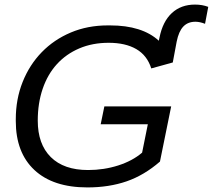

<svg xmlns="http://www.w3.org/2000/svg" viewBox="-20 -809 930 839"><path d="M362 10Q212 10 130.5 -66Q49 -142 49 -280V-288Q49 -376 79 -451Q109 -526 162.5 -581Q216 -636 289.5 -667Q363 -698 451 -698H461Q601 -698 674 -631L677 -645Q691 -715 731 -752Q771 -789 832 -789Q864 -789 890 -779L876 -705Q853 -714 834 -714Q801 -714 781 -693Q761 -672 752 -627L735 -536L641 -510Q623 -567 575.5 -594.5Q528 -622 455 -622Q384 -622 326.5 -597.5Q269 -573 228.5 -528.5Q188 -484 166.5 -421Q145 -358 145 -282Q145 -179 202 -122.5Q259 -66 365 -66Q434 -66 496.5 -86Q559 -106 601 -142L626 -266H420L436 -344H728L679 -103Q610 -43 533 -16.5Q456 10 362 10Z"/></svg>

Font: Libra Sans Modern
Style: Italic
Weight: 400
Italic angle: -12°
Foundry: Stefan Peev, Context Ltd
Version: Version 1.000